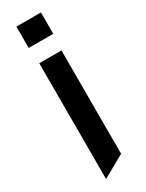

<svg xmlns="http://www.w3.org/2000/svg" viewBox="-193 -544 592 779"><g transform="rotate(-30 103.0 -154.5)"><path d="M51 204V-338H155V146L52 204ZM45 -413V-513H160V-413Z"/></g></svg>

Font: Foldit Medium
Style: Regular
Weight: 500
Version: Version 1.003